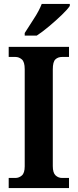

<svg xmlns="http://www.w3.org/2000/svg" viewBox="-20 -951 392 971"><path d="M24 0V-51H58Q76 -51 90.5 -63.5Q105 -76 105 -110V-601Q105 -638 90.5 -650.5Q76 -663 58 -663H24V-714H329V-663H294Q273 -663 260 -650.5Q247 -638 247 -600V-111Q247 -77 261 -64Q275 -51 294 -51H329V0ZM105 -784Q125 -816 151.5 -856.5Q178 -897 191 -931H333V-921Q322 -904 293 -876Q264 -848 229.5 -819Q195 -790 166 -771H105Z"/></svg>

Font: Noto Serif Khmer Condensed
Style: Bold
Weight: 700
Width: 3
Designer: Danh Hong and the Monotype Design Team
Foundry: Monotype Imaging Inc.
Version: Version 2.004; ttfautohint (v1.8.4.7-5d5b)